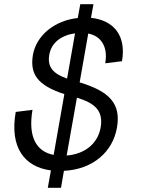

<svg xmlns="http://www.w3.org/2000/svg" viewBox="-20 -800 676 916"><path d="M208 96H271L285 15C424 8 518 -76 538 -191C558 -306 502 -364 360 -407L401 -640C463 -628 496 -576 482 -498L562 -508C583 -628 525 -703 414 -715L426 -780H363L351 -714C238 -702 153 -629 137 -538C122 -447 158 -393 287 -351L236 -61C153 -77 113 -147 135 -276L55 -266C25 -95 98 -3 223 13ZM215 -538C225 -598 274 -632 338 -641L300 -425C235 -448 205 -479 215 -538ZM298 -58 347 -334C428 -309 475 -275 460 -191C447 -117 387 -65 298 -58Z"/></svg>

Font: Uncut Sans
Style: Italic
Weight: 400
Italic angle: -10°
Designer: Kasper Nordkvist
Foundry: Uncut Type
Version: Version 1.111;FEAKit 1.0